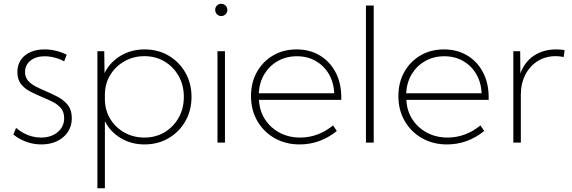

<svg xmlns="http://www.w3.org/2000/svg" viewBox="-20 -762 3054 1026"><path d="M51.3 -43 65.9 -78.6Q84.5 -62.5 106 -50.8Q127.4 -39.1 151.1 -33Q174.8 -26.9 198.7 -26.9Q253.4 -26.9 288.1 -55.9Q322.8 -85 322.8 -130.4Q322.8 -163.1 305.7 -183.6Q288.6 -204.1 261.5 -217.8Q234.4 -231.4 204.1 -243.7Q172.4 -257.3 142.1 -272.7Q111.8 -288.1 92.3 -312.7Q72.8 -337.4 72.8 -376.5Q72.8 -413.6 90.8 -440.9Q108.9 -468.3 141.8 -483.2Q174.8 -498 218.3 -498Q278.8 -498 336.4 -469.7L322.8 -434.1Q309.1 -442.4 291.5 -448.5Q273.9 -454.6 255.1 -458Q236.3 -461.4 218.8 -461.4Q172.4 -461.4 143.1 -438.2Q113.8 -415 113.8 -377Q113.8 -351.1 128.2 -333Q142.6 -314.9 167.7 -301.5Q192.9 -288.1 225.6 -274.4Q258.8 -260.3 290.5 -243.4Q322.3 -226.6 343 -200Q363.8 -173.3 363.8 -130.4Q363.8 -88.9 343 -57.4Q322.3 -25.9 285.6 -8.1Q249 9.8 201.2 9.8Q119.1 9.8 51.3 -43Z M540.5 244.1H500.5V-488.3H537.1L538.6 -371.6Q568.4 -430.7 625.2 -464.4Q682.1 -498 752.4 -498Q824.7 -498 881.3 -464.6Q938 -431.2 970.7 -373.8Q1003.4 -316.4 1003.4 -244.1Q1003.4 -172.4 970.7 -114.7Q938 -57.1 881.1 -23.7Q824.2 9.8 752 9.8Q682.6 9.8 626.5 -23.2Q570.3 -56.2 540.5 -114.3ZM751.5 -26.9Q812 -26.9 859.6 -55.4Q907.2 -84 934.8 -133.1Q962.4 -182.1 962.4 -244.1Q962.4 -306.6 934.8 -355.7Q907.2 -404.8 859.6 -433.3Q812 -461.9 752 -461.9Q694.3 -461.9 646.7 -435.5Q599.1 -409.2 570.6 -363.8Q542 -318.4 540.5 -260.3V-228Q542 -169.9 570.3 -124.5Q598.6 -79.1 646.2 -53Q693.8 -26.9 751.5 -26.9Z M1162.1 -676.3Q1148.4 -676.3 1139.2 -686Q1129.9 -695.8 1129.9 -709.5Q1129.9 -722.7 1139.2 -732.2Q1148.4 -741.7 1162.1 -741.7Q1175.8 -741.7 1185.3 -732.2Q1194.8 -722.7 1194.8 -709Q1194.8 -695.3 1185.3 -685.8Q1175.8 -676.3 1162.1 -676.3ZM1182.1 0H1142.1V-488.3H1182.1Z M1779.8 -62Q1690.9 9.8 1581.1 9.8Q1506.3 9.8 1447.5 -23.7Q1388.7 -57.1 1355 -115.5Q1321.3 -173.8 1321.3 -248.5Q1321.3 -320.8 1352.8 -377.2Q1384.3 -433.6 1439.5 -465.8Q1494.6 -498 1564.9 -498Q1635.3 -498 1689.2 -465.6Q1743.2 -433.1 1773.4 -375.5Q1803.7 -317.9 1803.7 -242.7V-228.5H1363.8Q1366.7 -169.4 1396.2 -124Q1425.8 -78.6 1474.6 -52.7Q1523.4 -26.9 1584 -26.9Q1679.7 -26.9 1759.8 -91.8ZM1362.8 -263.7H1766.1Q1763.2 -322.3 1737.1 -366.7Q1710.9 -411.1 1667 -436.3Q1623 -461.4 1566.4 -461.4Q1509.8 -461.4 1464.8 -436Q1419.9 -410.6 1393.1 -366.5Q1366.2 -322.3 1362.8 -263.7Z M1977.1 0H1935.5V-732.4H1977.1Z M2567.4 -62Q2478.5 9.8 2368.7 9.8Q2293.9 9.8 2235.1 -23.7Q2176.3 -57.1 2142.6 -115.5Q2108.9 -173.8 2108.9 -248.5Q2108.9 -320.8 2140.4 -377.2Q2171.9 -433.6 2227.1 -465.8Q2282.2 -498 2352.5 -498Q2422.9 -498 2476.8 -465.6Q2530.8 -433.1 2561 -375.5Q2591.3 -317.9 2591.3 -242.7V-228.5H2151.4Q2154.3 -169.4 2183.8 -124Q2213.4 -78.6 2262.2 -52.7Q2311 -26.9 2371.6 -26.9Q2467.3 -26.9 2547.4 -91.8ZM2150.4 -263.7H2553.7Q2550.8 -322.3 2524.7 -366.7Q2498.5 -411.1 2454.6 -436.3Q2410.6 -461.4 2354 -461.4Q2297.4 -461.4 2252.4 -436Q2207.5 -410.6 2180.7 -366.5Q2153.8 -322.3 2150.4 -263.7Z M2763.2 0H2723.1V-488.3H2759.8L2760.7 -369.1Q2783.7 -432.1 2834 -465.1Q2884.3 -498 2952.6 -498Q2963.9 -498 2974.9 -497.1Q2985.8 -496.1 2997.1 -494.1L2992.2 -457.5Q2970.2 -461.9 2949.7 -461.9Q2895 -461.9 2852.8 -435.3Q2810.5 -408.7 2786.9 -362.1Q2763.2 -315.4 2763.2 -255.4Z"/></svg>

Font: Kumbh Sans ExtraLight
Style: Regular
Weight: 250
Version: Version 1.005